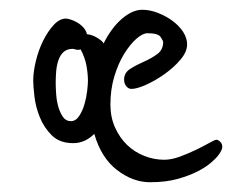

<svg xmlns="http://www.w3.org/2000/svg" viewBox="-20 -400 501 393"><path d="M434 -105Q435 -103 435 -99Q435 -93 426 -81Q423 -77 413 -68Q403 -59 386 -50Q369 -41 344.5 -34Q320 -27 287 -27Q252 -27 219.5 -52Q187 -77 173 -126Q154 -107 130 -107Q102 -107 86 -123Q70 -139 61.5 -160Q53 -181 50.5 -202.5Q48 -224 48 -235Q48 -253 53.5 -275.5Q59 -298 68.5 -317Q78 -336 90 -349Q102 -362 115 -362Q118 -362 124.5 -360Q131 -358 138 -354Q145 -350 150.5 -344Q156 -338 158 -330Q169 -329 180 -322Q191 -315 192 -311Q208 -343 229.5 -361.5Q251 -380 271 -380Q287 -380 303.5 -373.5Q320 -367 333.5 -357Q347 -347 355 -334.5Q363 -322 363 -309Q363 -294 349.5 -278Q336 -262 317 -248.5Q298 -235 279 -226.5Q260 -218 249 -218Q243 -218 238.5 -223.5Q234 -229 234 -237Q234 -251 246.5 -259Q259 -267 274 -273.5Q289 -280 301.5 -289Q314 -298 314 -314Q314 -316 309 -324Q304 -332 282 -332Q272 -332 259 -320.5Q246 -309 234 -289.5Q222 -270 214 -243.5Q206 -217 206 -186Q206 -160 215.5 -139Q225 -118 240 -103.5Q255 -89 275 -81Q295 -73 316 -73Q331 -73 348.5 -79.5Q366 -86 381.5 -93.5Q397 -101 408.5 -107.5Q420 -114 423 -114Q426 -114 429.5 -111Q433 -108 434 -105ZM160 -234Q160 -249 157 -265.5Q154 -282 145 -299Q143 -298 140 -298Q136 -298 133.5 -299Q131 -300 129 -300Q117 -300 110 -293.5Q103 -287 99.5 -276.5Q96 -266 95 -254Q94 -242 94 -231Q94 -220 95 -206.5Q96 -193 99.5 -181Q103 -169 109 -160.5Q115 -152 125 -152Q135 -152 142 -162.5Q149 -173 153 -187Q157 -201 158.5 -214.5Q160 -228 160 -234Z"/></svg>

Font: Reenie Beanie
Style: Regular
Weight: 500
Designer: James Grieshaber
Foundry: James Grieshaber
Version: Version 1.000